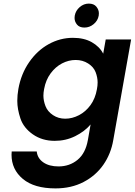

<svg xmlns="http://www.w3.org/2000/svg" viewBox="-20 -773 748 1066"><path d="M449 -620Q421 -620 407.5 -636.5Q394 -653 394 -673Q394 -679 395 -686Q400 -714 422.5 -733.5Q445 -753 473 -753Q501 -753 515 -736Q529 -719 529 -699Q529 -693 528 -686Q523 -658 500 -639Q477 -620 449 -620ZM385 -563Q447 -563 490 -538.5Q533 -514 553 -475L567 -554H708L609 4Q596 81 554 141.5Q512 202 444 237.5Q376 273 288 273Q170 273 107 220.5Q44 168 44 86Q44 77 45 68H184Q188 106 220.5 128.5Q253 151 305 151Q366 151 410.5 114.5Q455 78 468 4L483 -82Q450 -43 397.5 -17Q345 9 284 9Q214 9 162.5 -27Q111 -63 93.5 -115Q76 -167 76 -213Q76 -245 82 -279Q97 -363 142 -428Q187 -493 250.5 -528Q314 -563 385 -563ZM518 -277Q522 -297 522 -315Q522 -343 511 -372Q500 -401 469.5 -420.5Q439 -440 400 -440Q361 -440 324.5 -421Q288 -402 261 -365.5Q234 -329 225 -279Q221 -259 221 -242Q221 -214 232.5 -184Q244 -154 274 -134Q304 -114 342 -114Q381 -114 418.5 -133.5Q456 -153 482.5 -189.5Q509 -226 518 -277Z"/></svg>

Font: Fz Poppins SemBd
Style: Italic
Weight: 600
Italic angle: -10°
Designer: Ninad Kale (Devanagari), Jonny Pinhorn (Latin)
Foundry: Indian Type Foundry
Version: Vit hóa bi Vntype.Com & FontZin.Com